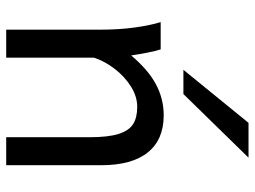

<svg xmlns="http://www.w3.org/2000/svg" viewBox="-121 -700 821 619"><g transform="rotate(90 289.5 -390.5)"><path d="M422.4 -268.6Q422.4 -328.6 411.9 -362.1Q401.4 -395.5 380.4 -408.9Q359.4 -422.4 324.7 -422.4Q291 -422.4 258.5 -401.9Q226.1 -381.3 201.7 -349.4Q177.2 -317.4 166 -283.2V0H75.7V-300.3Q75.7 -365.2 68.4 -416.3Q61 -467.3 51.3 -498H139.2Q144 -484.4 149.7 -455.3Q155.3 -426.3 158.7 -402.8Q204.6 -457.5 251.7 -482.7Q298.8 -507.8 351.6 -507.8Q430.2 -507.8 471.4 -456.5Q512.7 -405.3 512.7 -305.2V0H422.4ZM488.3 -781.2 283.2 -571.3H205.1L376 -781.2Z"/></g></svg>

Font: Lesson One
Style: Regular
Weight: 400
Designer: But Ko, Victor Gaultney, Annie Olsen, Julie Remington, Don Collingsworth, Eric Hays, Becca Hirsbrunner
Version: Version 1.100